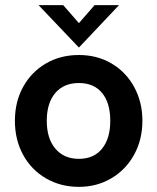

<svg xmlns="http://www.w3.org/2000/svg" viewBox="-20 -717 612 747"><path d="M38 -247Q38 -321 70 -379Q102 -437 158.5 -470Q215 -503 287 -503Q358 -503 414 -470Q470 -437 502 -378.5Q534 -320 534 -247Q534 -174 502 -115.5Q470 -57 413.5 -23.5Q357 10 287 10Q216 10 159 -23Q102 -56 70 -114.5Q38 -173 38 -247ZM409 -247Q409 -317 377 -355.5Q345 -394 287 -394Q228 -394 195 -355Q162 -316 162 -247Q162 -178 195.5 -138.5Q229 -99 287 -99Q345 -99 377 -138.5Q409 -178 409 -247ZM130 -697H226L287 -627L348 -697H443L287 -532Z"/></svg>

Font: Hanken Grotesk
Style: Bold
Weight: 700
Designer: Alfredo Marco Pradil
Foundry: Hanken Design Co.
Version: Version 3.014